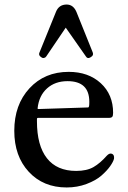

<svg xmlns="http://www.w3.org/2000/svg" viewBox="-20 -817 564 847"><path d="M163 -564 160 -566Q149 -574 154 -585L227 -765Q240 -797 274 -797Q303 -797 317 -765L389 -586Q394 -573 382 -566L379 -564Q366 -556 359 -568L270 -695L184 -568Q181 -563 174.5 -561.5Q168 -560 163 -564ZM274 10Q171 10 107 -59Q43 -128 43 -240Q43 -355 110 -427.5Q177 -500 283 -500Q370 -500 424.5 -450Q479 -400 479 -319Q479 -306 475 -301.5Q471 -297 460 -297H148Q143 -297 143 -292V-282Q143 -175 187 -119Q231 -63 316 -63Q363 -63 392.5 -80Q422 -97 451 -130Q463 -143 474 -138.5Q485 -134 483 -117Q480 -104 466 -84Q452 -64 427.5 -42.5Q403 -21 362 -5.5Q321 10 274 10ZM150 -336 368 -343Q372 -343 373 -349Q374 -355 374 -368Q374 -459 278 -459Q223 -459 187.5 -427Q152 -395 146 -340Q145 -336 150 -336Z"/></svg>

Font: Caslon OS
Style: Regular
Weight: 400
Designer: Alfredo Marco Pradil
Foundry: Hanken Design Co.
Version: Version 1.000;PS 001.000;hotconv 1.0.88;makeotf.lib2.5.64775